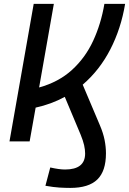

<svg xmlns="http://www.w3.org/2000/svg" viewBox="-20 -713 651 968"><path d="M27.8 0 149.9 -693.4H251.5L177.2 -272Q275.9 -299.3 343 -360.6Q410.2 -421.9 449.7 -507.3Q489.3 -592.8 506.3 -693.4H610.8Q590.3 -569.3 536.4 -464.4Q482.4 -359.4 397 -286.1L483.4 -82Q500.5 -42 507.3 -7.3Q514.2 27.3 514.2 60.1Q514.2 149.9 470.5 192.1Q426.8 234.4 334.5 234.4Q309.1 234.4 280 232.7Q251 231 209 223.6L233.4 131.3Q278.3 141.6 308.1 141.6Q409.2 141.6 409.2 61Q409.2 42 404.1 19Q398.9 -3.9 386.7 -33.7L306.6 -224.6Q238.3 -187.5 159.7 -170.4L129.4 0Z"/></svg>

Font: Cascadia Mono
Style: Italic
Weight: 400
Italic angle: -10°
Monospace: yes
Designer: Aaron Bell
Foundry: Saja Typeworks
Version: Version 2404.023; ttfautohint (v1.8.4)